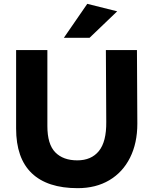

<svg xmlns="http://www.w3.org/2000/svg" viewBox="-20 -971 799 1001"><path d="M532 -710H694L696 -326Q696 -225 658 -149Q620 -73 550 -31.5Q480 10 385 10Q227 10 145.5 -68Q64 -146 64 -301V-710H227V-314Q227 -219 268 -177Q309 -135 383 -135Q456 -135 495.5 -183.5Q535 -232 534 -335ZM313 -774 435 -951 591 -912 447 -774Z"/></svg>

Font: Livvic
Style: Bold
Weight: 700
Designer: Jacques Le Bailly, Baron von Fonthausen
Version: Version 1.001; ttfautohint (v1.8.2)